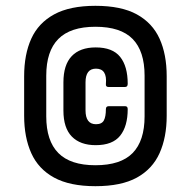

<svg xmlns="http://www.w3.org/2000/svg" viewBox="-20 -632 618 660"><path d="M308 8Q220 8 166 -21.5Q112 -51 87.5 -105.5Q63 -160 63 -234V-370Q63 -445 87.5 -499Q112 -553 166 -582.5Q220 -612 308 -612Q397 -612 450.5 -582.5Q504 -553 528.5 -499Q553 -445 553 -370V-234Q553 -160 528.5 -105.5Q504 -51 450.5 -21.5Q397 8 308 8ZM308 -64Q395 -64 436 -106Q477 -148 477 -232V-372Q477 -456 436 -498Q395 -540 308 -540Q222 -540 180.5 -498Q139 -456 139 -372V-232Q139 -148 180.5 -106Q222 -64 308 -64ZM309 -133Q256 -133 227 -162.5Q198 -192 198 -252V-349Q198 -409 226.5 -439Q255 -469 309 -469Q367 -469 393 -436.5Q419 -404 419 -344Q419 -333 410 -333H353Q343 -333 344 -343Q349 -396 310 -396Q274 -396 274 -349V-253Q274 -205 310 -205Q330 -205 337 -218Q344 -231 344 -257Q344 -267 354 -267H410Q419 -267 419 -257Q419 -198 393 -165.5Q367 -133 309 -133Z"/></svg>

Font: Sofia Sans Condensed Black
Style: Italic
Weight: 900
Italic angle: -9°
Version: Version 4.100